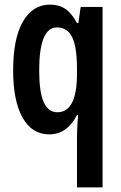

<svg xmlns="http://www.w3.org/2000/svg" viewBox="-20 -573 526 833"><path d="M314 24Q314 8 315 -16Q316 -40 319 -74H314Q271 10 193 10Q119 10 78 -62.5Q37 -135 37 -268Q37 -406 79.5 -479.5Q122 -553 197 -553Q236 -553 263.5 -534.5Q291 -516 314 -473H320L330 -543H425V240H314ZM229 -86Q313 -86 314 -249V-274Q314 -368 293.5 -411Q273 -454 227 -454Q150 -454 150 -267Q150 -174 169.5 -130Q189 -86 229 -86Z"/></svg>

Font: Noto Sans Sinhala ExtraCondensed SemiBold
Style: Regular
Weight: 600
Width: 2
Designer: Jelle Bosma - Monotype Design Team
Foundry: Monotype Imaging Inc.
Version: Version 2.006; ttfautohint (v1.8.4.7-5d5b)